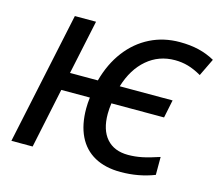

<svg xmlns="http://www.w3.org/2000/svg" viewBox="-103 -859 1146 1001"><g transform="rotate(15 469.5 -358.0)"><path d="M367.2 -264.2Q367.2 -292.5 371.1 -323.7H216.8L148.9 0H34.2L185.5 -713.9H299.8L237.8 -420.9H388.2Q413.6 -515.1 465.6 -583.5Q517.6 -651.9 590.8 -688.5Q663.1 -724.6 750 -724.6Q806.2 -724.6 852.3 -713.6Q898.4 -702.6 939.5 -679.7L894 -585.4Q854.5 -607.9 820.8 -617.4Q787.1 -627 750 -627Q663.6 -627 599.9 -572.8Q536.1 -518.6 506.3 -420.9H791.5L771.5 -323.7H487.3Q485.4 -312.5 484.1 -294.9Q482.9 -277.3 482.9 -266.1Q482.9 -179.7 523.9 -133.1Q564.9 -86.4 640.1 -86.4Q677.2 -86.4 714.8 -94Q752.4 -101.6 807.6 -120.1V-23.4Q722.7 9.8 625.5 9.8Q542.5 9.8 484.6 -22.2Q426.8 -54.2 397 -115.5Q367.2 -176.8 367.2 -264.2Z"/></g></svg>

Font: Viking Open Sans Light
Style: Bold Italic
Weight: 600
Italic angle: -12°
Foundry: Ascender Corporation
Version: Version 2.000